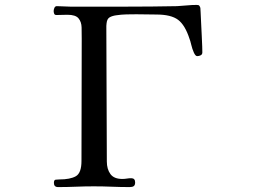

<svg xmlns="http://www.w3.org/2000/svg" viewBox="-20 -758 1040 780"><path d="M802 -545Q802 -537 795.5 -533.5Q789 -530 781 -530Q774 -530 767.5 -544.5Q761 -559 757 -576Q753 -593 750 -600Q732 -656 703.5 -677.5Q675 -699 615 -699Q595 -699 574.5 -699.5Q554 -700 534 -700Q514 -700 493.5 -699.5Q473 -699 453 -696Q437 -694 426 -688Q415 -682 413 -664Q412 -659 412 -653Q412 -647 412 -641Q412 -507 413 -372Q414 -237 414 -102Q414 -71 428.5 -51Q443 -31 477 -31Q486 -31 495 -32.5Q504 -34 513 -34Q529 -34 529 -17Q529 -6 523.5 -2Q518 2 507 2Q470 2 434 0.5Q398 -1 361 -1Q325 -1 288.5 0.5Q252 2 216 2Q199 2 199 -15Q199 -27 206 -28Q213 -29 221 -29Q265 -29 288 -42Q311 -55 311 -104Q311 -228 311.5 -352Q312 -476 312 -600Q312 -624 311.5 -646.5Q311 -669 299 -683.5Q287 -698 254 -698Q243 -698 231.5 -697.5Q220 -697 209 -697Q202 -697 200 -702.5Q198 -708 198 -713Q198 -719 201 -726Q204 -733 211 -733Q225 -733 238.5 -732Q252 -731 265 -731H491Q543 -731 595 -731.5Q647 -732 699 -733Q719 -734 739 -736Q759 -738 779 -738Q787 -738 789.5 -735Q792 -732 794 -726Q794 -725 795 -708Q796 -691 797 -666Q798 -641 799.5 -615Q801 -589 801.5 -569.5Q802 -550 802 -545Z"/></svg>

Font: Kaisei HarunoUmi
Style: Regular
Weight: 400
Designer: Font-Kai, 金井和夫
Foundry: KAZUO KANAI
Version: Version 5.003